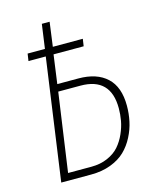

<svg xmlns="http://www.w3.org/2000/svg" viewBox="-105 -755 672 827"><g transform="rotate(-15 231.0 -341.0)"><path d="M252 -414.1Q334 -414.1 378.9 -372.3Q423.8 -330.6 423.8 -247.1Q423.8 -211.4 416.7 -178Q409.7 -144.5 392.8 -111.6Q376 -78.6 350.8 -54.2Q325.7 -29.8 286.4 -14.9Q247.1 0 198.2 0H64.9L141.1 -542H64L68.8 -574.2H146L161.1 -682.1H195.8L181.2 -574.2H314.9L310.1 -542H175.8L158.2 -414.1ZM208 -32.2Q248.5 -32.2 280.8 -46.4Q313 -60.5 332.3 -82.8Q351.6 -105 364.5 -134Q377.4 -163.1 382.3 -190.4Q387.2 -217.8 387.2 -245.1Q387.2 -381.8 252.9 -381.8H153.8L104 -32.2Z"/></g></svg>

Font: Fira Sans Compressed UltraLight
Style: Italic
Weight: 200
Width: 3
Italic angle: -8°
Designer: Carrois Corporate & Edenspiekermann AG
Foundry: Carrois Corporate GbR & Edenspiekermann AG
Version: Version 4.203;PS 004.203;hotconv 1.0.88;makeotf.lib2.5.64775